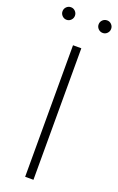

<svg xmlns="http://www.w3.org/2000/svg" viewBox="-180 -954 615 998"><g transform="rotate(20 127.5 -455.0)"><path d="M150.9 -727.5V0H105V-727.5ZM228 -840.3Q213.4 -840.3 203.1 -850.6Q192.9 -860.8 192.9 -875Q192.9 -889.6 203.1 -899.7Q213.4 -909.7 228 -909.7Q242.2 -909.7 252.2 -899.4Q262.2 -889.2 262.2 -875Q262.2 -860.8 252.2 -850.6Q242.2 -840.3 228 -840.3ZM27.8 -840.3Q13.7 -840.3 3.4 -850.6Q-6.8 -860.8 -6.8 -875Q-6.8 -889.6 3.4 -899.7Q13.7 -909.7 27.8 -909.7Q42 -909.7 52 -899.4Q62 -889.2 62 -875Q62 -860.8 52 -850.6Q42 -840.3 27.8 -840.3Z"/></g></svg>

Font: Inter ExtraLight
Style: Regular
Weight: 250
Designer: Rasmus Andersson
Foundry: rsms
Version: Version 4.001;git-66647c0bb